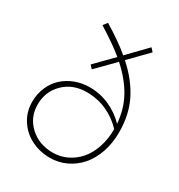

<svg xmlns="http://www.w3.org/2000/svg" viewBox="-187 -909 974 1047"><g transform="rotate(30 300.0 -385.5)"><path d="M370.1 -651.9Q453.1 -578.6 496.6 -492.7Q540 -406.7 540 -294.9Q540 -226.1 519.8 -167.7Q499.5 -109.4 464.6 -69.8Q429.7 -30.3 382.6 -8.1Q335.4 14.2 282.2 14.2Q218.8 14.2 165.3 -12.2Q111.8 -38.6 78.9 -88.9Q45.9 -139.2 45.9 -203.1Q45.9 -253.4 64.7 -296.4Q83.5 -339.4 115.5 -367.9Q147.5 -396.5 189.7 -412.4Q231.9 -428.2 278.8 -428.2Q345.7 -428.2 404.3 -401.9Q462.9 -375.5 506.8 -330.1Q500 -419.4 459.7 -491.5Q419.4 -563.5 347.2 -627.9L238.8 -518.1L220.2 -538.1L326.2 -646Q268.1 -694.3 168.9 -755.9L189 -782.2Q290 -720.7 349.1 -669.9L460.9 -785.2L480 -764.2ZM282.2 -18.1Q327.1 -18.1 368.2 -37.4Q409.2 -56.6 440.2 -91.6Q471.2 -126.5 489.5 -179.4Q507.8 -232.4 507.8 -294.9V-296.9Q463.9 -343.8 405.5 -370.4Q347.2 -397 278.8 -397Q191.4 -397 135.3 -342Q79.1 -287.1 79.1 -205.1Q79.1 -125 136.7 -71.5Q194.3 -18.1 282.2 -18.1Z"/></g></svg>

Font: BioRhyme ExtraLight
Style: Regular
Weight: 275
Designer: Aoife Mooney
Foundry: Aoife Mooney Type
Version: Version 1.500;PS 001.500;hotconv 1.0.88;makeotf.lib2.5.64775